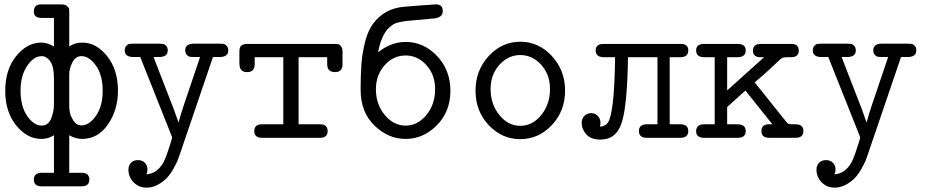

<svg xmlns="http://www.w3.org/2000/svg" viewBox="-20 -631 4240 879"><path d="M4 -215Q4 -312 53.5 -373.5Q103 -435 167 -436H168Q198 -436 227 -418V-549H170Q135 -549 135 -578Q135 -611 168 -611H261Q278 -611 287 -603Q296 -595 296.5 -589.5Q297 -584 297 -573V-418Q322 -436 357 -436Q421 -436 470.5 -374Q520 -312 520 -216Q520 -127 474 -61Q428 5 356 5Q325 5 297 -12V160H353Q389 160 389 191Q389 222 354 222H171Q135 222 135 191Q135 160 172 160H227V-12Q202 5 169 5Q104 5 54 -57Q4 -119 4 -215ZM74 -216Q74 -144 104.5 -100Q135 -56 171 -56Q202 -56 215 -90.5Q228 -125 227 -157V-271Q227 -327 210 -350.5Q193 -374 171 -374Q134 -374 104 -329Q74 -284 74 -216ZM297 -154Q296 -141 299 -121Q302 -101 316 -79Q330 -57 353 -57Q389 -57 419.5 -101Q450 -145 450 -215Q450 -288 419 -331Q388 -374 353 -374Q325 -374 310.5 -344Q296 -314 297 -288Z M551 -400Q551 -414 558.5 -421.5Q566 -429 572.5 -430Q579 -431 591 -431H708Q720 -431 726.5 -430Q733 -429 740.5 -421.5Q748 -414 748 -400Q748 -370 708 -370H683L776 -130Q795 -78 797 -71H798Q806 -105 824 -157L896 -370H868Q856 -370 849.5 -371Q843 -372 835.5 -379.5Q828 -387 828 -401Q828 -431 868 -431H985Q997 -431 1003.5 -430Q1010 -429 1017.5 -421.5Q1025 -414 1025 -400Q1025 -370 985 -370H955L800 85Q796 96 792.5 105Q789 114 775 139.5Q761 165 745.5 182Q730 199 704.5 213.5Q679 228 651 228Q615 228 591.5 203.5Q568 179 568 146Q568 126 580 114Q592 102 612 102Q631 102 643 114Q655 126 655 145Q655 151 654 156Q653 161 651 164L650 167Q701 164 730 109Q736 98 745.5 71Q755 44 761.5 22.5Q768 1 768 0Q768 -3 764 -13L622 -370H591Q551 -370 551 -400Z M1076 -342V-392Q1076 -401 1076.5 -405Q1077 -409 1080 -416Q1083 -423 1091.5 -426.5Q1100 -430 1113 -430H1510Q1521 -430 1527.5 -429Q1534 -428 1541 -419.5Q1548 -411 1548 -395V-336Q1548 -301 1514 -301Q1478 -301 1478 -337V-369H1347V-62H1445Q1480 -62 1480 -31Q1480 0 1445 0H1178Q1144 -1 1144 -31Q1144 -62 1180 -62H1277V-369H1146V-337Q1146 -301 1112 -301H1109Q1076 -301 1076 -342Z M1631 -220Q1631 -283 1634 -329.5Q1637 -376 1648 -425.5Q1659 -475 1678.5 -508Q1698 -541 1731.5 -565.5Q1765 -590 1812 -598Q1824 -600 1898 -605.5Q1972 -611 1976 -611Q2007 -611 2007 -580Q2007 -549 1962 -546Q1935 -543 1897.5 -540Q1860 -537 1845.5 -535.5Q1831 -534 1811 -530Q1791 -526 1780 -519Q1769 -512 1757 -500Q1725 -467 1711 -392Q1771 -439 1837 -439Q1920 -439 1981 -374.5Q2042 -310 2042 -215Q2042 -121 1980.5 -58Q1919 5 1836 5Q1758 5 1694.5 -56Q1631 -117 1631 -220ZM1701 -223Q1701 -153 1741.5 -104.5Q1782 -56 1837 -56Q1892 -56 1932 -104.5Q1972 -153 1972 -223Q1972 -289 1932 -333Q1892 -377 1837 -377Q1780 -377 1740.5 -332Q1701 -287 1701 -223Z M2157 -216Q2157 -309 2217.5 -374.5Q2278 -440 2362 -440Q2446 -440 2506.5 -374.5Q2567 -309 2567 -216Q2567 -123 2506.5 -58.5Q2446 6 2362 6Q2278 6 2217.5 -58Q2157 -122 2157 -216ZM2226 -223Q2226 -154 2266 -104.5Q2306 -55 2362 -55Q2418 -55 2458 -104.5Q2498 -154 2498 -223Q2498 -290 2457.5 -334.5Q2417 -379 2362 -379Q2307 -379 2266.5 -334.5Q2226 -290 2226 -223Z M2643 -68Q2643 -88 2655.5 -100.5Q2668 -113 2686 -113Q2704 -113 2716.5 -100.5Q2729 -88 2729 -70Q2729 -58 2726 -51Q2751 -52 2764 -71.5Q2777 -91 2785.5 -160.5Q2794 -230 2796 -369H2746Q2707 -369 2707 -400Q2707 -430 2744 -430H3097Q3131 -430 3131 -400Q3131 -369 3094 -369H3046V-62H3094Q3131 -62 3131 -31Q3131 0 3094 0H2942Q2905 0 2905 -31Q2905 -62 2942 -62Q2942 -62 2990 -62V-369H2855Q2852 -154 2827.5 -73Q2803 8 2729 8Q2685 8 2664 -16Q2643 -40 2643 -68Z M3167 -30Q3167 -62 3204 -62Q3204 -62 3252 -62V-369H3205Q3167 -369 3167 -400Q3167 -430 3204 -430H3357Q3394 -430 3394 -400Q3394 -369 3356 -369H3309V-217L3478 -369H3462Q3427 -369 3427 -399Q3427 -430 3463 -430H3602Q3637 -430 3637 -400Q3637 -369 3601 -369H3581Q3568 -369 3560.5 -365Q3553 -361 3544.5 -352.5Q3536 -344 3505.5 -315.5Q3475 -287 3435 -254Q3455 -229 3493 -181.5Q3531 -134 3556.5 -102Q3582 -70 3584 -68Q3590 -62 3608 -62H3622Q3658 -62 3658 -31Q3658 0 3621 0H3502Q3466 0 3466 -31Q3466 -62 3500 -62H3516L3393 -216H3392L3309 -141V-62H3356Q3394 -62 3394 -31Q3394 0 3357 0H3204Q3167 0 3167 -30Z M3701 -400Q3701 -414 3708.5 -421.5Q3716 -429 3722.5 -430Q3729 -431 3741 -431H3858Q3870 -431 3876.5 -430Q3883 -429 3890.5 -421.5Q3898 -414 3898 -400Q3898 -370 3858 -370H3833L3926 -130Q3945 -78 3947 -71H3948Q3956 -105 3974 -157L4046 -370H4018Q4006 -370 3999.5 -371Q3993 -372 3985.5 -379.5Q3978 -387 3978 -401Q3978 -431 4018 -431H4135Q4147 -431 4153.5 -430Q4160 -429 4167.5 -421.5Q4175 -414 4175 -400Q4175 -370 4135 -370H4105L3950 85Q3946 96 3942.5 105Q3939 114 3925 139.5Q3911 165 3895.5 182Q3880 199 3854.5 213.5Q3829 228 3801 228Q3765 228 3741.5 203.5Q3718 179 3718 146Q3718 126 3730 114Q3742 102 3762 102Q3781 102 3793 114Q3805 126 3805 145Q3805 151 3804 156Q3803 161 3801 164L3800 167Q3851 164 3880 109Q3886 98 3895.5 71Q3905 44 3911.5 22.5Q3918 1 3918 0Q3918 -3 3914 -13L3772 -370H3741Q3701 -370 3701 -400Z"/></svg>

Font: CMU Typewriter Text
Style: Regular
Weight: 500
Monospace: yes
Version: Version 0.7.0